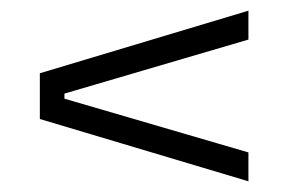

<svg xmlns="http://www.w3.org/2000/svg" viewBox="-20 -491 558 359"><path d="M100.5 -316V-306.5L444.5 -206V-152L54.5 -268.5V-354L444.5 -471V-417Z"/></svg>

Font: Anek Tamil Medium Light
Style: Regular
Weight: 300
Version: Version 1.003